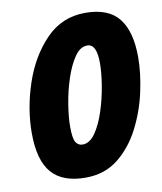

<svg xmlns="http://www.w3.org/2000/svg" viewBox="-83 -792 734 869"><g transform="rotate(-10 284.5 -357.5)"><path d="M241 10Q329 10 391 -39.5Q453 -89 492.5 -166Q532 -243 550.5 -328.5Q569 -414 569 -486Q569 -604 521.5 -664.5Q474 -725 367 -725Q260 -725 186 -648.5Q112 -572 73.5 -457.5Q35 -343 35 -230Q35 -106 85 -48Q135 10 241 10ZM253 -140Q233 -140 222 -157.5Q211 -175 211 -229Q211 -272 220.5 -331.5Q230 -391 248.5 -447Q267 -503 292.5 -540.5Q318 -578 351 -578Q394 -578 394 -490Q394 -447 384.5 -388Q375 -329 356.5 -272Q338 -215 312 -177.5Q286 -140 253 -140Z"/></g></svg>

Font: Noto Sans Display Condensed Black
Style: Italic
Weight: 900
Width: 3
Italic angle: -192°
Designer: Monotype Design Team
Foundry: Monotype Imaging Inc.
Version: Version 1.900